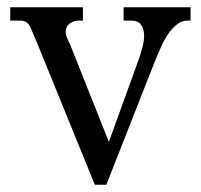

<svg xmlns="http://www.w3.org/2000/svg" viewBox="-20 -509 546 521"><path d="M7.8 -489.3H205.1V-453.1H192.4Q180.7 -453.1 169.4 -445.3Q158.2 -437.5 158.2 -422.9Q158.2 -414.1 162.6 -404.3Q167 -394.5 170.9 -386.7L275.4 -124L356.4 -347.7Q371.1 -389.6 371.1 -411.1Q371.1 -430.7 362.8 -441.9Q354.5 -453.1 335.9 -453.1H315.4V-489.3H497.1V-453.1H489.3Q473.6 -453.1 460.4 -442.9Q447.3 -432.6 436.5 -417Q425.8 -401.4 417.5 -382.8Q409.2 -364.3 402.3 -347.7L268.6 -7.8H237.3L83 -386.7Q71.3 -415 63 -434.1Q54.7 -453.1 35.2 -453.1H7.8Z"/></svg>

Font: Subtext
Style: Regular
Weight: 400
Designer: Christopher J. Fynn
Foundry: Christopher J. Fynn for DDC
Version: Version 1.000 preliminary